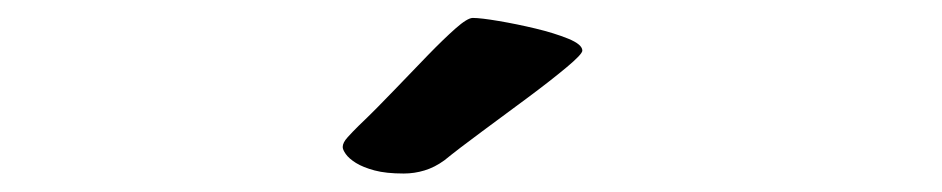

<svg xmlns="http://www.w3.org/2000/svg" viewBox="-20 -718 1040 212"><path d="M502 -698.2Q510.7 -698.2 530.8 -694.8Q550.8 -691.4 571.3 -686.5Q591.8 -681.6 607.4 -675.3Q623 -668.9 623 -662.1Q623 -658.2 605.5 -643.6Q587.9 -628.9 563 -610.4Q538.1 -591.8 512.2 -572.8Q486.3 -553.7 470.7 -541Q460 -533.2 448.7 -529.8Q437.5 -526.4 425.8 -526.4Q406.2 -526.4 393.6 -529.8Q380.9 -533.2 373 -538.1Q365.2 -543 361.8 -547.9Q358.4 -552.7 358.4 -555.7Q358.4 -560.5 363.8 -566.4Q369.1 -572.3 376 -579.1Q395.5 -597.7 415.5 -618.7Q435.5 -639.6 452.6 -657.2Q469.7 -674.8 482.9 -686.5Q496.1 -698.2 502 -698.2Z"/></svg>

Font: JasonHandwriting4
Style: Regular
Weight: 400
Version: Version 1.01.21